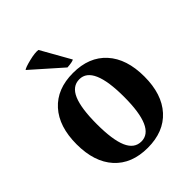

<svg xmlns="http://www.w3.org/2000/svg" viewBox="-213 -857 988 988"><g transform="rotate(-45 281.0 -363.5)"><path d="M34.2 -257.8Q34.2 -386.7 99.1 -458.7Q164.1 -530.8 280.8 -530.8Q397.5 -530.8 462.6 -458.7Q527.8 -386.7 527.8 -257.8Q527.8 -129.4 462.6 -57.6Q397.5 14.2 280.8 14.2Q164.1 14.2 99.1 -57.6Q34.2 -129.4 34.2 -257.8ZM119.1 -713.9Q128.9 -722.2 172.6 -732.9Q216.3 -743.7 238.8 -740.2L329.1 -580.1Q317.9 -573.2 280.8 -570.8ZM181.2 -257.8Q181.2 -144 205.3 -88.1Q229.5 -32.2 280.8 -32.2Q379.9 -32.2 379.9 -257.8Q379.9 -484.9 280.8 -484.9Q229.5 -484.9 205.3 -428.5Q181.2 -372.1 181.2 -257.8Z"/></g></svg>

Font: Arima
Style: Bold
Weight: 700
Designer: Joana Correia and Natanael Gama
Foundry: NDISCOVER
Version: Version 1.100;Glyphs 3.1.2 (3151)